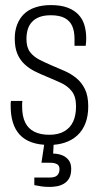

<svg xmlns="http://www.w3.org/2000/svg" viewBox="-20 -558 398 755"><path d="M174 12Q133 12 104 1.5Q75 -9 57 -29Q39 -49 30.5 -77Q22 -105 22 -141Q22 -146 22 -151.5Q22 -157 23 -161H68Q67 -156 67 -150.5Q67 -145 67 -140Q67 -101 79 -76.5Q91 -52 115 -40Q139 -28 174 -28Q209 -28 232.5 -41.5Q256 -55 267.5 -79.5Q279 -104 279 -140Q279 -178 262.5 -199Q246 -220 220 -232Q194 -244 165 -256Q140 -266 117 -277.5Q94 -289 76 -306Q58 -323 48 -347Q38 -371 38 -407Q38 -437 47.5 -461.5Q57 -486 74.5 -503Q92 -520 119 -529Q146 -538 180 -538Q219 -538 245.5 -528Q272 -518 288.5 -500.5Q305 -483 312 -459Q319 -435 319 -407Q319 -400 318.5 -393Q318 -386 317 -378H273V-406Q273 -435 264 -455.5Q255 -476 234.5 -487Q214 -498 180 -498Q153 -498 135 -491Q117 -484 105.5 -471.5Q94 -459 89 -442Q84 -425 84 -405Q84 -372 98 -353.5Q112 -335 135.5 -323Q159 -311 185 -300Q209 -290 234 -279Q259 -268 280 -251Q301 -234 314 -207.5Q327 -181 327 -140Q327 -102 316 -73.5Q305 -45 284.5 -26Q264 -7 236 2.5Q208 12 174 12ZM175 177Q158 177 143.5 175Q129 173 115 170V140H177Q197 140 205.5 131Q214 122 214 107Q214 93 204 87.5Q194 82 178 82H143L157 -11H192L189 46Q207 46 223 52Q239 58 249.5 71Q260 84 260 106Q260 129 252 143Q244 157 231 164.5Q218 172 203.5 174.5Q189 177 175 177Z"/></svg>

Font: Archivo Condensed Thin
Style: Regular
Weight: 250
Width: 3
Designer: Hector Gatti
Foundry: Omnibus-Type
Version: Version 2.001